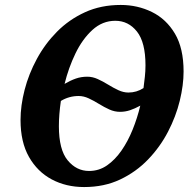

<svg xmlns="http://www.w3.org/2000/svg" viewBox="-20 -745 780 776"><path d="M320 11Q247 11 189 -20Q131 -51 97 -111Q63 -171 63 -260Q63 -318 79.5 -382Q96 -446 129 -507Q162 -568 210.5 -617Q259 -666 323.5 -695.5Q388 -725 468 -725Q536 -725 594 -696.5Q652 -668 687 -609Q722 -550 722 -456Q722 -401 706.5 -337.5Q691 -274 659 -212.5Q627 -151 578.5 -100.5Q530 -50 465.5 -19.5Q401 11 320 11ZM499 -371Q532 -371 560 -389Q563 -413 565.5 -435Q568 -457 568 -481Q568 -574 533.5 -617.5Q499 -661 446 -661Q394 -661 353.5 -624Q313 -587 285 -529Q257 -471 241 -406Q265 -420 286.5 -427.5Q308 -435 333 -435Q354 -435 375 -425.5Q396 -416 417 -403Q438 -390 458.5 -380.5Q479 -371 499 -371ZM340 -54Q380 -54 412.5 -76.5Q445 -99 471 -136.5Q497 -174 516 -221Q535 -268 547 -318Q525 -306 505.5 -299.5Q486 -293 465 -293Q443 -293 422 -302.5Q401 -312 380 -325Q359 -338 338.5 -347.5Q318 -357 298 -357Q259 -357 226 -337Q222 -309 220 -284Q218 -259 218 -235Q218 -140 253.5 -97Q289 -54 340 -54Z"/></svg>

Font: Noto Serif SemiCondensed
Style: Bold Italic
Weight: 700
Width: 4
Italic angle: -12°
Designer: Monotype Design Team
Foundry: Monotype Imaging Inc.
Version: Version 2.014